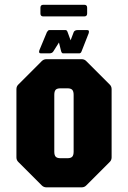

<svg xmlns="http://www.w3.org/2000/svg" viewBox="-20 -804 549 824"><path d="M179 0Q167.5 0 159 -8.5L59 -108.5Q50.5 -116.5 50.5 -128.5V-421.5Q50.5 -433.5 59 -441.5L159 -541.5Q167.5 -550 179 -550H330.5Q342.5 -550 350.5 -541.5L450.5 -441.5Q459 -433.5 459 -421.5V-128.5Q459 -116.5 450.5 -108.5L350.5 -8.5Q342.5 0 330.5 0ZM240 -125H269.5Q284 -125 290 -131.5Q296 -138 296 -153V-397Q296 -412 290 -418.5Q284 -425 269.5 -425H240Q224.5 -425 218.8 -418.5Q213 -412 213 -397V-153Q213 -138 219 -131.5Q225 -125 240 -125ZM155.5 -575Q144.5 -575 149 -588.5L181.5 -666.5Q187 -675 191.5 -675H261.5Q267 -675 270 -666.5L283 -631L296.5 -666.5Q300.5 -675 314 -675H354Q365 -675 360.5 -661L330 -583.5Q327 -575 320 -575H250.5Q245.5 -575 242.5 -583.5L233 -621.5L209 -583.5Q204 -575 191.5 -575ZM166 -733.5Q153.5 -733.5 153.5 -746V-771Q153.5 -783.5 166 -783.5H341.5Q354 -783.5 354 -771V-746Q354 -733.5 341.5 -733.5Z"/></svg>

Font: Jaro 24pt
Style: Regular
Weight: 400
Designer: Agyei Archer, Celine Hurka, Mirko Velimirović
Version: Version 1.000